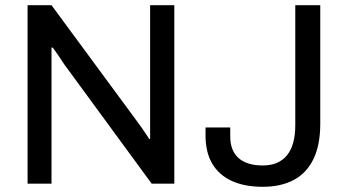

<svg xmlns="http://www.w3.org/2000/svg" viewBox="-20 -706 1335 738"><path d="M86 0V-686H178L511 -234Q516 -228 524 -216Q532 -204 540 -192.5Q548 -181 553 -172H557Q557 -188 557 -203.5Q557 -219 557 -234V-686H650V0H563L226 -460Q219 -471 205.5 -491Q192 -511 183 -523H178Q178 -507 178 -491.5Q178 -476 178 -460V0ZM990 12Q920 12 871 -10.5Q822 -33 796 -76.5Q770 -120 770 -186V-216H865V-181Q865 -127 897 -98.5Q929 -70 990 -70Q1051 -70 1083 -109Q1115 -148 1115 -225V-686H1211V-230Q1211 -149 1185 -95Q1159 -41 1109.5 -14.5Q1060 12 990 12Z"/></svg>

Font: Archivo SemiBold
Style: Regular
Weight: 400
Version: Version 2.001